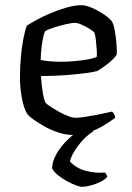

<svg xmlns="http://www.w3.org/2000/svg" viewBox="-20 -520 507 740"><path d="M260 0Q233 0 204.5 -9.5Q176 -19 151 -33Q126 -47 109 -59.5Q92 -72 87 -78Q73 -98 65 -138Q57 -178 57 -222Q57 -263 60.5 -301Q64 -339 70 -370Q76 -401 83 -421Q97 -430 121.5 -443.5Q146 -457 176 -469.5Q206 -482 237 -491Q268 -500 295 -500Q311 -500 335 -489.5Q359 -479 380.5 -464.5Q402 -450 410 -439Q417 -430 421.5 -406.5Q426 -383 428.5 -356Q431 -329 430 -310Q421 -296 406.5 -283.5Q392 -271 377.5 -261Q363 -251 354 -246Q344 -243 312 -238.5Q280 -234 234.5 -230.5Q189 -227 138 -227Q140 -192 145 -162.5Q150 -133 156 -123Q161 -118 175.5 -108.5Q190 -99 208 -89Q226 -79 243 -72.5Q260 -66 272 -66Q284 -66 304 -69Q324 -72 345.5 -76Q367 -80 385 -84Q403 -88 412 -90Q416 -87 420 -80Q424 -73 424 -66Q403 -50 376.5 -34.5Q350 -19 320.5 -9.5Q291 0 260 0ZM214 -282Q240 -282 267.5 -284.5Q295 -287 318 -291Q341 -295 353 -301Q354 -314 352.5 -333.5Q351 -353 349 -370Q347 -387 343 -395Q341 -399 326.5 -408Q312 -417 295.5 -424.5Q279 -432 268 -432Q257 -432 233 -426.5Q209 -421 186 -413.5Q163 -406 153 -399Q148 -386 144.5 -366.5Q141 -347 139 -326.5Q137 -306 137 -289Q149 -286 170.5 -284Q192 -282 214 -282ZM294 200Q289 200 273.5 194.5Q258 189 239.5 179Q221 169 204.5 156Q188 143 181 129Q181 105 194.5 79Q208 53 231 28.5Q254 4 280 -14L341 -15Q313 3 292.5 27.5Q272 52 261 73Q250 94 250 103Q275 129 311 138.5Q347 148 385 145Q387 148 390 152.5Q393 157 393 162Q379 178 348 189Q317 200 294 200Z"/></svg>

Font: Texturina 12pt Light
Style: Regular
Weight: 300
Designer: Guillermo Torres Carreño
Foundry: Omnibus-Type
Version: Version 1.002